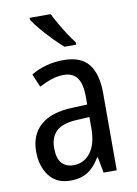

<svg xmlns="http://www.w3.org/2000/svg" viewBox="-87 -823 634 890"><g transform="rotate(-10 230.0 -378.0)"><path d="M236 -546Q318 -546 354.5 -499.5Q391 -453 391 -363V0H329L315 -75H312Q287 -32 254.5 -11Q222 10 172 10Q107 10 72.5 -35.5Q38 -81 38 -150Q38 -229 89 -273.5Q140 -318 239 -321L309 -324V-359Q309 -422 288 -450Q267 -478 225 -478Q197 -478 168 -468.5Q139 -459 109 -443L83 -505Q115 -525 154 -535.5Q193 -546 236 -546ZM252 -262Q183 -259 153 -231Q123 -203 123 -151Q123 -103 143 -80.5Q163 -58 198 -58Q248 -58 278.5 -98Q309 -138 309 -213V-265ZM215 -766Q226 -743 242 -715.5Q258 -688 275 -662Q292 -636 307 -617V-606H252Q232 -623 204.5 -651Q177 -679 153 -707.5Q129 -736 116 -757V-766Z"/></g></svg>

Font: Noto Sans Myanmar Condensed
Style: Regular
Weight: 400
Width: 3
Designer: Monotype Design Team
Foundry: Monotype Imaging Inc.
Version: Version 2.107; ttfautohint (v1.8.4.7-5d5b)